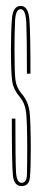

<svg xmlns="http://www.w3.org/2000/svg" viewBox="-20 -626 144 649"><path d="M53 3Q27 3 23.5 -34.5Q20 -72 20 -225H32Q32 -84 34 -46Q36 -8 53 -8Q70 -8 71 -34.5Q72 -61 72 -123Q72 -210 68.5 -243.5Q65 -277 47 -298Q26 -322.5 21.5 -349.5Q17 -376.5 17 -461Q17 -522 20.5 -564Q24 -606 50 -606Q76 -606 79.5 -558.5Q83 -511 83 -377H71Q71 -499 69 -547Q67 -595 50 -595Q33 -595 31 -556.5Q29 -518 29 -458Q29 -382 32.2 -356Q35.5 -330 53 -309.5Q76 -283 80 -247.2Q84 -211.5 84 -120Q84 -54 81 -25.5Q78 3 53 3Z"/></svg>

Font: Anybody UltraCondensed Thin
Style: Regular
Weight: 100
Width: 1
Designer: Tyler Finck
Foundry: Etcetera Type Company
Version: Version 1.110